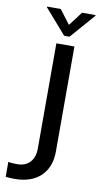

<svg xmlns="http://www.w3.org/2000/svg" viewBox="-102 -750 534 1027"><g transform="rotate(10 165.0 -236.0)"><path d="M55 233Q27 233 7 230V149Q23 153 56 153Q100 153 125 126Q150 99 150 51V-520H248V50Q248 136 197 184.5Q146 233 55 233ZM330 -701 213 -567H184L67 -701V-705H141L198 -630H200L257 -705H330Z"/></g></svg>

Font: Non Bureau
Style: Regular
Weight: 400
Designer: Jona Saucedo
Foundry: Non Foundry
Version: Version 1.000; ttfautohint (v1.8.4)